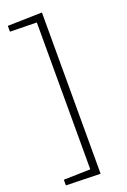

<svg xmlns="http://www.w3.org/2000/svg" viewBox="-176 -900 696 1054"><g transform="rotate(-20 171.5 -373.0)"><path d="M17 -839 218 -844V98L17 93V60L173 56V-802L17 -805Z"/></g></svg>

Font: Bitter Pro Light
Style: Regular
Weight: 300
Designer: Sol Matas, and Bitter project Authors
Foundry: Sol Matas
Version: Version 1.010